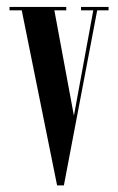

<svg xmlns="http://www.w3.org/2000/svg" viewBox="-20 -544 347 565"><path d="M148 1.5 44 -513.5H8V-523.5H175V-513.5H140L197.5 -203.5L254.5 -513.5H218.5V-523.5H299.5V-513.5H266L168 1.5Z"/></svg>

Font: Imbue 100pt Medium
Style: Regular
Weight: 500
Designer: Tyler Finck
Foundry: Etcetera Type Company
Version: Version 1.102; ttfautohint (v1.8.3)